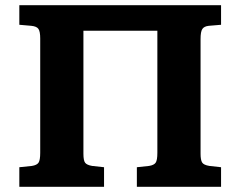

<svg xmlns="http://www.w3.org/2000/svg" viewBox="-20 -720 926 740"><path d="M54.5 0V-75.5L103 -80.5Q122 -83.5 128.5 -93Q135 -102.5 135 -131.5V-572Q135 -598.5 128.2 -608.5Q121.5 -618.5 100.5 -620.5L54.5 -624.5V-700H832V-624.5L784.5 -620.5Q766.5 -618.5 759.8 -608.2Q753 -598 753 -569.5V-127.5Q753 -103.5 759 -93.8Q765 -84 787 -80.5L832 -75.5V0H507.5V-75.5L554.5 -80.5Q573.5 -83.5 580 -93Q586.5 -102.5 586.5 -131.5V-601.5H301.5V-127.5Q301.5 -101 308.3 -92.5Q315 -84 335 -80.5L381 -75.5V0Z"/></svg>

Font: Literata Variable Black
Style: Regular
Weight: 900
Designer: Latin by Veronika Burian and Jose Scaglione. Greek by Irene Vlachou. Cyrillic by Vera Evstafieva.
Foundry: TypeTogether
Version: Version 3.021